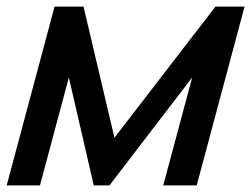

<svg xmlns="http://www.w3.org/2000/svg" viewBox="-23 -560 759 580"><path d="M-2.8 0H97.7L185 -326L260.2 0H307.7L557.5 -326L470.2 0H571.2L715.8 -540H627.8L322.7 -144L229.3 -540H141.8Z"/></svg>

Font: Manrope
Style: SemiBoldItalic
Weight: 600
Italic angle: -15°
Designer: Mikhail Sharanda
Foundry: Mikhail Sharanda
Version: Version 4.502;hotconv 1.0.109;makeotfexe 2.5.65596